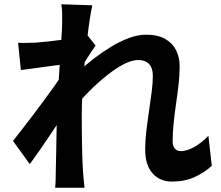

<svg xmlns="http://www.w3.org/2000/svg" viewBox="-20 -831 1040 902"><path d="M975 -52Q940 -20 894 1Q848 22 787 22Q731 22 696.5 -17Q662 -56 662 -129Q662 -169 667.5 -215.5Q673 -262 680 -309Q687 -356 692.5 -398.5Q698 -441 698 -475Q698 -512 680 -530.5Q662 -549 630 -549Q595 -549 552 -524.5Q509 -500 464 -462Q419 -424 378.5 -381Q338 -338 308 -299L307 -453Q325 -473 354.5 -500Q384 -527 421.5 -556Q459 -585 500.5 -610.5Q542 -636 584.5 -652Q627 -668 667 -668Q721 -668 755.5 -648.5Q790 -629 807 -595.5Q824 -562 824 -520Q824 -481 819 -435.5Q814 -390 807 -343Q800 -296 795.5 -250Q791 -204 791 -166Q791 -146 801 -133.5Q811 -121 829 -121Q857 -121 891 -139.5Q925 -158 959 -193ZM284 -529Q268 -527 243 -524Q218 -521 189.5 -517Q161 -513 132 -509Q103 -505 78 -502L65 -630Q87 -629 106.5 -629.5Q126 -630 152 -631Q176 -633 209.5 -636.5Q243 -640 277.5 -645Q312 -650 342 -656Q372 -662 389 -668L429 -617Q420 -605 408.5 -587Q397 -569 385 -550.5Q373 -532 364 -518L305 -330Q289 -307 265.5 -272Q242 -237 216 -198Q190 -159 165 -123Q140 -87 120 -60L41 -169Q60 -193 84.5 -224.5Q109 -256 136 -291.5Q163 -327 189 -362.5Q215 -398 237.5 -429.5Q260 -461 275 -484L277 -510ZM272 -721Q272 -743 272 -765.5Q272 -788 268 -811L414 -806Q408 -783 401.5 -739.5Q395 -696 388.5 -640Q382 -584 376.5 -522.5Q371 -461 367.5 -400Q364 -339 364 -286Q364 -245 364.5 -203Q365 -161 366 -117Q367 -73 370 -26Q371 -13 373 10.5Q375 34 377 51H239Q241 33 241.5 11Q242 -11 242 -23Q243 -72 244 -114Q245 -156 245.5 -203Q246 -250 248 -312Q249 -335 251 -370.5Q253 -406 255.5 -448.5Q258 -491 261 -535Q264 -579 266.5 -617.5Q269 -656 270.5 -683.5Q272 -711 272 -721Z"/></svg>

Font: Noto Sans SC Thin
Style: Bold
Weight: 700
Version: Version 2.004-H2;hotconv 1.0.118;makeotfexe 2.5.65603